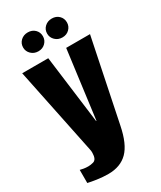

<svg xmlns="http://www.w3.org/2000/svg" viewBox="-196 -716 754 900"><g transform="rotate(-30 181.5 -266.0)"><path d="M113 116Q82 116 52 111.5Q22 107 5 103V32Q12 34 23.5 36Q35 38 49 38Q61 38 76 34Q91 30 95 9Q96 1 96.5 -8Q97 -17 94 -29L-2 -495H139L186 -128H188L236 -495H365L274 -53Q256 38 217 77Q178 116 113 116ZM116 -546Q93 -546 77.5 -561Q62 -576 62 -597Q62 -619 77.5 -633.5Q93 -648 116 -648Q139 -648 154 -633.5Q169 -619 169 -597Q169 -576 154 -561Q139 -546 116 -546ZM246 -546Q223 -546 207.5 -561Q192 -576 192 -597Q192 -619 207.5 -633.5Q223 -648 246 -648Q269 -648 284 -633.5Q299 -619 299 -597Q299 -576 284 -561Q269 -546 246 -546Z"/></g></svg>

Font: Alumni Sans Thin ExtraBold
Style: Regular
Weight: 800
Version: Version 1.018